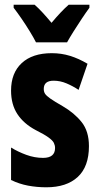

<svg xmlns="http://www.w3.org/2000/svg" viewBox="-20 -786 424 816"><path d="M358 -165Q358 -78 310.5 -34Q263 10 177 10Q137 10 99.5 3Q62 -4 27 -21V-159Q56 -141 91.5 -128Q127 -115 163 -115Q214 -115 214 -157Q214 -168 209 -178.5Q204 -189 186 -202Q168 -215 132 -233Q81 -260 54 -301Q27 -342 27 -401Q27 -476 72.5 -518Q118 -560 200 -560Q241 -560 278 -548.5Q315 -537 352 -515L314 -404Q290 -420 263 -431.5Q236 -443 208 -443Q166 -443 166 -408Q166 -396 171.5 -387.5Q177 -379 194 -367Q211 -355 246 -335Q296 -306 327 -267Q358 -228 358 -165ZM133 -606Q124 -624 107 -652Q90 -680 71 -707.5Q52 -735 38 -753V-766H127Q143 -752 161 -732.5Q179 -713 199 -689Q220 -714 237.5 -732.5Q255 -751 272 -766H360V-753Q346 -734 328 -707Q310 -680 293 -653Q276 -626 265 -606Z"/></svg>

Font: Noto Sans Hebrew ExtraCondensed ExtraBold
Style: Regular
Weight: 800
Width: 2
Designer: Monotype Design Team
Foundry: Monotype Imaging Inc.
Version: Version 2.004; ttfautohint (v1.8.4.7-5d5b)